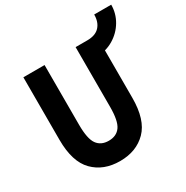

<svg xmlns="http://www.w3.org/2000/svg" viewBox="-183 -951 1078 1114"><g transform="rotate(-30 356.5 -394.0)"><path d="M61 -271V-690H203V-290Q203 -196 229 -159.5Q255 -123 307 -123Q359 -123 385 -159.5Q411 -196 411 -290V-690H549V-271Q549 -124 482 -56Q415 12 305 12Q195 12 128 -56Q61 -124 61 -271ZM489 -581V-690Q544 -690 571.5 -719.5Q599 -749 599 -800H713Q713 -742 683.5 -692Q654 -642 603 -611.5Q552 -581 489 -581Z"/></g></svg>

Font: Radio Canada Condensed
Style: Bold
Weight: 700
Width: 3
Designer: Charles Daoud, Etienne Aubert Bonn, Alexandre Saumier Demers, Jacques Le Bailly
Foundry: Radio-Canada
Version: Version 2.104; ttfautohint (v1.8.4.7-5d5b);gftools[0.9.28.de